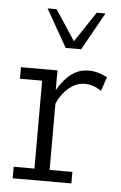

<svg xmlns="http://www.w3.org/2000/svg" viewBox="-48 -646 428 681"><g transform="rotate(5 166.5 -305.5)"><path d="M23 0V-41H97V-354H18V-395H148V-301L138 -305Q159 -350 189 -377Q219 -404 258 -404Q292 -404 325 -386L308 -336Q292 -347 278 -351.5Q264 -356 249 -356Q219 -356 192.5 -334Q166 -312 151 -277V-41H232V0ZM170 -477 94 -611H126L197 -503L269 -611H300L225 -477Z"/></g></svg>

Font: Rokkitt Light
Style: Regular
Weight: 300
Version: Version 3.103